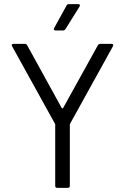

<svg xmlns="http://www.w3.org/2000/svg" viewBox="-20 -913 607 932"><path d="M248 -11V-307Q248 -311 247 -312L39 -688Q37 -692 37 -694Q37 -700 46 -700H100Q109 -700 112 -693L280 -388Q281 -387 283 -387Q285 -387 286 -388L455 -693Q459 -700 467 -700H521Q527 -700 529 -696.5Q531 -693 528 -688L320 -312Q319 -311 319 -307V-11Q319 -1 309 -1H258Q248 -1 248 -11ZM243 -777 303 -886Q306 -893 315 -893H360Q366 -893 367.5 -889.5Q369 -886 366 -881L298 -772Q293 -765 286 -765H250Q244 -765 242 -768.5Q240 -772 243 -777Z"/></svg>

Font: Amber EN
Style: Regular
Weight: 400
Designer: Jeremy Tribby
Foundry: Tribby Type Co.
Version: Version 1.403 November 24, 2021